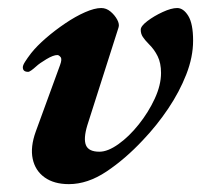

<svg xmlns="http://www.w3.org/2000/svg" viewBox="-20 -454 517 488"><path d="M155.1 14Q117.3 14 93.4 -3.1Q69.4 -20.3 63.1 -50.3Q56.7 -80.3 71 -119.9L132.7 -288.8Q138.3 -303.9 133.9 -309Q129.6 -314.1 125.8 -314.1Q115.5 -314.1 98 -303.6Q80.5 -293.2 71.9 -285.2Q65.3 -279.2 59.8 -275.3Q54.4 -271.4 51.5 -271.4Q38 -271.4 38 -283Q38 -288.2 43.8 -297.2Q49.5 -306.3 59 -318.7Q73.7 -337.2 96.7 -357.1Q119.7 -377 145.8 -394.6Q171.8 -412.2 196.1 -422.9Q220.5 -433.6 237.2 -433.6Q250.1 -433.6 260.8 -424.7Q271.5 -415.8 277.9 -404.1Q284.2 -392.3 281.2 -383.9L201.9 -135.4Q191.7 -101.4 198.5 -84.9Q205.3 -68.4 232.7 -68.4Q254 -68.4 281.1 -87.7Q308.2 -107 332.7 -137.8Q357.3 -168.6 373.3 -203.2Q389.3 -237.8 389.3 -268.5Q389.3 -293.7 380.7 -311.1Q372.2 -328.5 357.9 -342.4Q348.4 -352 343.1 -360Q337.7 -368 337.7 -378.6Q337.7 -387.6 354.5 -400.4Q371.3 -413.2 393.4 -423.4Q415.5 -433.6 430.3 -433.6Q446.2 -433.6 458.5 -413.7Q470.8 -393.8 470.8 -350.6Q470.8 -309.1 453.5 -264.9Q436.2 -220.6 407.5 -177.9Q378.8 -135.2 343 -97.6Q298.5 -50 250.6 -18Q202.6 14 155.1 14Z"/></svg>

Font: EB Garamond
Style: Italic
Weight: 400
Italic angle: -17.2°
Designer: Georg Duffner and Octavio Pardo
Foundry: Georg Duffner
Version: Version 1.001